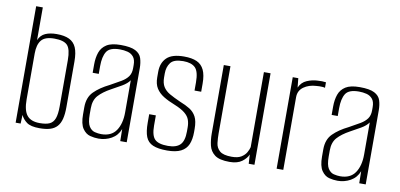

<svg xmlns="http://www.w3.org/2000/svg" viewBox="-63 -822 2132 1023"><g transform="rotate(10 1002.5 -311.0)"><path d="M190 7Q142 7 120.5 -9Q99 -25 89 -47L87 0H60V-630H96V-453Q108 -481 133 -492Q158 -503 194 -503Q236 -503 262 -490.5Q288 -478 300 -450.5Q312 -423 312 -375V-128Q312 -91 305.5 -65Q299 -39 284.5 -23Q270 -7 247 0Q224 7 190 7ZM186 -20Q221 -20 240 -29Q259 -38 267.5 -61Q276 -84 276 -126V-376Q276 -436 256.5 -456.5Q237 -477 186 -477Q135 -477 115.5 -452.5Q96 -428 96 -381V-133Q96 -72 117.5 -46Q139 -20 186 -20Z M509 7Q487 7 463.5 1Q440 -5 423 -29.5Q406 -54 406 -106V-145Q406 -198 437 -229Q468 -260 519 -285Q554 -304 577.5 -318Q601 -332 613.5 -349.5Q626 -367 626 -394V-412Q626 -441 613.5 -456Q601 -471 581.5 -476Q562 -481 540 -481Q485 -481 468 -453.5Q451 -426 451 -375V-333H418V-378Q418 -415 428 -443.5Q438 -472 464 -488.5Q490 -505 540 -505Q594 -505 620 -491.5Q646 -478 653.5 -454Q661 -430 661 -401V0H626L625 -65Q611 -29 579 -11Q547 7 509 7ZM519 -19Q574 -19 599.5 -56.5Q625 -94 625 -155V-329Q612 -310 584.5 -294Q557 -278 529 -263Q487 -240 464 -214.5Q441 -189 441 -145V-112Q441 -67 453.5 -47.5Q466 -28 484.5 -23.5Q503 -19 519 -19Z M880 6Q831 6 803 -6Q775 -18 764 -46Q753 -74 753 -122V-168H789V-113Q789 -59 809 -39Q829 -19 880 -19Q925 -19 946 -40Q967 -61 967 -112V-135Q967 -157 960.5 -175.5Q954 -194 934.5 -210Q915 -226 878 -241Q842 -255 816 -271Q790 -287 775.5 -310Q761 -333 761 -369V-399Q761 -447 789.5 -475Q818 -503 883 -503Q926 -503 952.5 -491Q979 -479 992 -451.5Q1005 -424 1005 -378V-334H969V-378Q969 -437 948 -457.5Q927 -478 883 -478Q832 -478 814.5 -454.5Q797 -431 797 -397V-375Q797 -344 809 -324.5Q821 -305 844.5 -291.5Q868 -278 904 -262Q935 -250 957.5 -236Q980 -222 992.5 -198.5Q1005 -175 1005 -133V-115Q1005 -76 993.5 -49Q982 -22 954.5 -8Q927 6 880 6Z M1218 8Q1163 8 1138 -11Q1113 -30 1106 -60.5Q1099 -91 1099 -123V-495H1135V-132Q1135 -106 1138 -80Q1141 -54 1160 -37.5Q1179 -21 1225 -21Q1258 -21 1276.5 -32.5Q1295 -44 1304 -60Q1313 -76 1316 -89V-495H1352V0H1321L1318 -50Q1310 -29 1285.5 -10.5Q1261 8 1218 8Z M1472 0V-495H1502L1507 -445Q1520 -475 1548.5 -487Q1577 -499 1605 -500Q1631 -502 1651 -499V-469Q1646 -471 1638 -471.5Q1630 -472 1621 -472Q1612 -472 1604 -471Q1564 -469 1536 -449Q1508 -429 1508 -393V0Z M1802 7Q1780 7 1756.5 1Q1733 -5 1716 -29.5Q1699 -54 1699 -106V-145Q1699 -198 1730 -229Q1761 -260 1812 -285Q1847 -304 1870.5 -318Q1894 -332 1906.5 -349.5Q1919 -367 1919 -394V-412Q1919 -441 1906.5 -456Q1894 -471 1874.5 -476Q1855 -481 1833 -481Q1778 -481 1761 -453.5Q1744 -426 1744 -375V-333H1711V-378Q1711 -415 1721 -443.5Q1731 -472 1757 -488.5Q1783 -505 1833 -505Q1887 -505 1913 -491.5Q1939 -478 1946.5 -454Q1954 -430 1954 -401V0H1919L1918 -65Q1904 -29 1872 -11Q1840 7 1802 7ZM1812 -19Q1867 -19 1892.5 -56.5Q1918 -94 1918 -155V-329Q1905 -310 1877.5 -294Q1850 -278 1822 -263Q1780 -240 1757 -214.5Q1734 -189 1734 -145V-112Q1734 -67 1746.5 -47.5Q1759 -28 1777.5 -23.5Q1796 -19 1812 -19Z"/></g></svg>

Font: Alumni Sans Thin ExtraLight
Style: Regular
Weight: 250
Version: Version 1.018